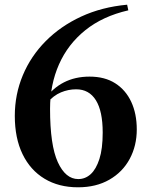

<svg xmlns="http://www.w3.org/2000/svg" viewBox="-20 -780 644 817"><path d="M312 17Q230 17 169.5 -19.5Q109 -56 76 -124Q43 -192 43 -287Q43 -378 77 -459.5Q111 -541 174.5 -605Q238 -669 325.5 -709.5Q413 -750 521 -760L526 -736Q417 -711 343 -651.5Q269 -592 231 -506Q193 -420 193 -317Q193 -162 226 -90Q259 -18 313 -18Q343 -18 366 -39Q389 -60 403 -103.5Q417 -147 417 -216Q417 -307 388 -353.5Q359 -400 304 -400Q271 -400 239.5 -387Q208 -374 180 -342L160 -356H169Q239 -454 361 -454Q426 -454 470.5 -425.5Q515 -397 538.5 -346.5Q562 -296 562 -229Q562 -160 532 -104Q502 -48 445.5 -15.5Q389 17 312 17Z"/></svg>

Font: Noto Serif SC ExtraLight ExtraBold
Style: Regular
Weight: 800
Version: Version 2.002-H1;hotconv 1.1.0;makeotfexe 2.6.0